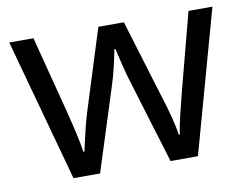

<svg xmlns="http://www.w3.org/2000/svg" viewBox="-64 -624 913 711"><g transform="rotate(-10 393.0 -269.0)"><path d="M431 -303Q418 -344 408.5 -383.5Q399 -423 394 -445H390Q386 -423 377 -383.5Q368 -344 354 -302L258 -1H158L11 -537H102L176 -251Q187 -208 197 -164Q207 -120 211 -91H215Q219 -108 224.5 -133Q230 -158 237 -185.5Q244 -213 251 -235L346 -537H442L534 -235Q545 -201 555.5 -161Q566 -121 570 -92H574Q577 -117 587.5 -161Q598 -205 610 -251L685 -537H775L626 -1H523Z"/></g></svg>

Font: Noto Sans Siddham
Style: Regular
Weight: 400
Designer: Monotype Design Team
Foundry: Monotype Imaging Inc.
Version: Version 2.004; ttfautohint (v1.8.4.7-5d5b)